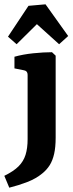

<svg xmlns="http://www.w3.org/2000/svg" viewBox="-50 -674 337 890"><path d="M208 -416V-36Q208 8 201 39Q194 70 180.5 91.5Q167 113 146 130Q117 154 77 169.5Q37 185 -7 196L-30 141Q13 120 36 97Q59 74 68.5 43.5Q78 13 78 -29V-327Q78 -345 62 -348L17 -357V-411Q56 -422 104 -427Q152 -432 191 -432ZM-13 -504 82 -647 161 -654 266 -507 224 -469 121 -562 27 -469Z"/></svg>

Font: Yrsa
Style: Bold
Weight: 700
Version: Version 2.004